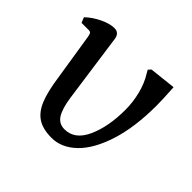

<svg xmlns="http://www.w3.org/2000/svg" viewBox="-123 -597 745 745"><g transform="rotate(45 250.0 -224.0)"><path d="M95 -173 65 -363Q63 -376 60 -380.5Q57 -385 48 -385H9L0 -407Q24 -430 56.5 -445.5Q89 -461 114 -461Q139 -461 144 -434L184 -149Q192 -95 208 -70.5Q224 -46 254 -46Q310 -46 339 -110Q368 -174 368 -266Q368 -309 357.5 -350.5Q347 -392 327 -424L319 -438L329 -449L438 -461Q442 -397 442 -365Q442 -245 414.5 -159.5Q387 -74 341.5 -30.5Q296 13 242 13Q195 13 166.5 -5Q138 -23 121.5 -62.5Q105 -102 95 -173Z"/></g></svg>

Font: Kurale
Style: Regular
Weight: 400
Designer: Eduardo Rodriguez Tunni
Foundry: Eduardo Rodriguez Tunni
Version: Version 2.000